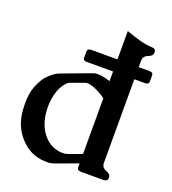

<svg xmlns="http://www.w3.org/2000/svg" viewBox="-134 -810 833 932"><g transform="rotate(20 282.5 -344.0)"><path d="M230 -563.5H366.2V-710Q413.1 -693.4 442.6 -685.5Q472.2 -677.7 502 -676.3Q523.9 -676.3 523.9 -656.2Q523.9 -638.2 500 -629.6Q476.1 -621.1 476.1 -596.7V-563.5H532.7Q550.8 -563.5 550.8 -547.4V-517.1Q550.8 -501 532.7 -501H476.1V-69.3Q476.1 -44.9 500 -36.4Q523.9 -27.8 523.9 -9.8Q523.9 9.8 501.5 9.8H386.2Q366.2 9.8 366.2 -5.9V-26.4L252.4 15.6Q237.3 21 223.1 22Q210 22 202.1 21.5Q129.4 19 77.1 -37.1Q25.9 -92.3 19.5 -169.9Q17.6 -190.4 17.6 -210Q17.6 -234.9 21 -257.8Q26.9 -299.3 53.2 -341.8Q65.9 -363.8 97.7 -387.7Q109.9 -397.5 125 -402.8Q163.6 -417.5 201.7 -431.6Q239.7 -445.8 276.9 -459.5Q287.1 -463.9 300.8 -463.9Q334 -462.4 366.2 -451.2V-501H230Q211.4 -501 211.4 -517.1V-547.4Q211.4 -563.5 230 -563.5ZM366.2 -361.8Q350.6 -375.5 321 -389.9Q291.5 -404.3 270 -405.3Q262.7 -405.3 254.9 -402.3Q237.3 -396 220.5 -389.6Q203.6 -383.3 186.5 -377.4Q177.7 -373.5 172.4 -367.7Q145 -338.4 135.3 -296.4Q127.4 -263.2 127.4 -231Q127.4 -220.7 128.4 -209.5Q133.8 -144 164.1 -103Q193.8 -62 236.8 -50.3Q253.4 -45.4 269.5 -45.4Q275.4 -45.4 280.3 -45.9Q289.1 -46.9 301.8 -51.3Q312 -54.7 335 -63.5Q357.9 -72.3 366.2 -75.2Z"/></g></svg>

Font: Caudex
Style: Bold
Weight: 700
Version: Version 1.01